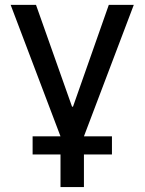

<svg xmlns="http://www.w3.org/2000/svg" viewBox="-20 -549 582 773"><path d="M223.6 204.1V0L22.9 -529.3H125L270 -119.6H273.9L418 -529.3H518.6L317.9 0V204.1ZM111.3 72.8V0H430.7V72.8Z"/></svg>

Font: Inter Cardless Tabular
Style: Regular
Weight: 400
Designer: Rasmus Andersson
Foundry: rsms
Version: Version 4.000;git-4fc901f